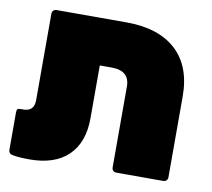

<svg xmlns="http://www.w3.org/2000/svg" viewBox="-70 -671 840 759"><g transform="rotate(10 350.0 -292.0)"><path d="M378 -592Q508 -592 578 -527.5Q648 -463 648 -342V-18Q648 -10 643 -5Q638 0 630 0H442Q434 0 429 -5Q424 -10 424 -18V-342Q424 -406 352 -406H304V-194Q304 -97 250 -44.5Q196 8 95 8Q51 8 26 3Q10 0 10 -16V-164Q10 -175 13 -178.5Q16 -182 26 -182H36Q80 -182 80 -227V-574Q80 -582 85 -587Q90 -592 98 -592Z"/></g></svg>

Font: LINE Seed Sans TH App Heavy
Style: Regular
Weight: 900
Designer: Dalton Maag Ltd | Thai characters by Cadson Demak Co.,Ltd.
Foundry: Dalton Maag Ltd
Version: Version 1.003